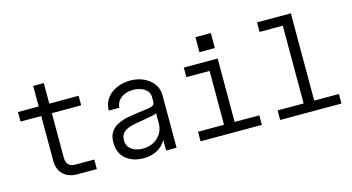

<svg xmlns="http://www.w3.org/2000/svg" viewBox="-81 -1064 2562 1398"><g transform="rotate(-15 1200.0 -365.0)"><path d="M360 0Q293 0 254 -37.5Q215 -75 215 -140V-478H59V-550H215V-705H295V-550H516V-478H295V-140Q295 -108 312.5 -90Q330 -72 360 -72H506V0Z M858 12Q776 12 724 -31.5Q672 -75 672 -156Q672 -202 690.5 -231Q709 -260 739 -276.5Q769 -293 804 -303Q825 -307 854.5 -311.5Q884 -316 914 -320.5Q944 -325 965 -327Q990 -330 1010 -336.5Q1030 -343 1030 -370V-403Q1030 -432 1012 -451Q994 -470 966 -479.5Q938 -489 908 -489Q856 -489 819.5 -462Q783 -435 780 -389H700Q701 -442 728.5 -480Q756 -518 803 -539Q850 -560 908 -560Q962 -560 1007 -539.5Q1052 -519 1079.5 -482Q1107 -445 1107 -396V0H1028V-81Q1007 -38 961.5 -13Q916 12 858 12ZM870 -57Q917 -57 952.5 -77Q988 -97 1008 -130.5Q1028 -164 1028 -206V-282Q1021 -276 995.5 -270.5Q970 -265 936.5 -259.5Q903 -254 870 -248Q837 -242 816 -235Q786 -224 768.5 -205Q751 -186 751 -151Q751 -117 768.5 -96.5Q786 -76 813 -66.5Q840 -57 870 -57Z M1288 0V-72H1484V-478H1309V-550H1564V-72H1750V0ZM1448 -742H1564V-629H1448Z M1888 0V-72H2084V-658H1909V-730H2164V-72H2350V0Z"/></g></svg>

Font: Tiny Light
Style: Regular
Weight: 300
Monospace: yes
Designer: Philipp Nurullin, Konstantin Bulenkov
Foundry: JetBrains
Version: Version 2.251; ttfautohint (v1.8.4.7-5d5b)